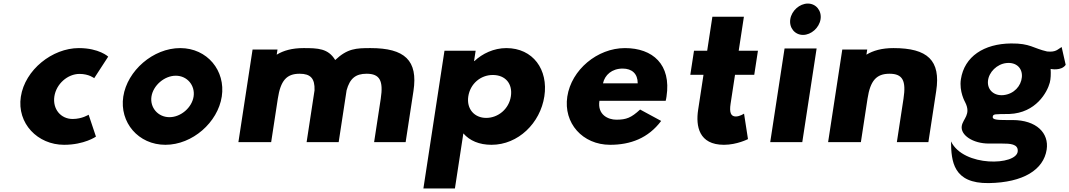

<svg xmlns="http://www.w3.org/2000/svg" viewBox="-20 -798 6003 1078"><path d="M426.6 -383C479.6 -383 508.9 -359 508.9 -359L587.5 -480C587.5 -480 536.8 -528 422.8 -528C273.8 -528 120.1 -406 97 -255C74.1 -105 191.7 15 339.7 15C453.7 15 518.7 -31 518.7 -31L477.6 -154C477.6 -154 440.9 -130 387.9 -130C320.9 -130 274.5 -186 285.3 -257C296 -327 359.6 -383 426.6 -383Z M830.4 -256C839.9 -317.8 902.4 -372.9 967 -372.9C1031.6 -372.9 1076.4 -317.8 1067 -256C1057.5 -194.3 996 -140.1 931.4 -140.1C866.8 -140.1 821 -194.3 830.4 -256ZM672.2 -256C650 -111 756.7 15 908.7 15C1060.7 15 1203 -111 1225.2 -256C1247.4 -401 1143.8 -528 991.8 -528C839.8 -528 694.4 -401 672.2 -256Z M1502.5 0 1539.8 -244C1555.3 -345 1588.3 -384 1662.3 -384C1723.3 -384 1748.3 -358 1746 -291L1701.5 0H1881.5L1926 -291C1944.3 -358 1977.3 -384 2038.3 -384C2112.3 -384 2133.3 -345 2117.8 -244L2080.5 0H2257.5L2301.4 -287C2327.7 -459 2252.3 -528 2060.3 -528C1979.3 -528 1931 -526 1862 -461C1823 -526 1765.3 -528 1684.3 -528C1619.3 -528 1571.2 -514 1533.6 -491L1538.1 -520H1398.1L1318.5 0Z M2848.3 -257C2837.5 -186 2776.8 -136 2709.8 -136C2643.8 -136 2598.5 -186 2609.3 -257C2620 -327 2677.7 -377 2746.7 -377C2818.7 -377 2859 -327 2848.3 -257ZM3036.3 -257C3059.3 -407 2972.8 -528 2822.8 -528C2752.8 -528 2688.1 -497 2643.6 -455H2641.6L2650.5 -513H2475.5L2357.2 260H2534.2L2581.5 -49C2617.2 -8 2670.7 15 2739.7 15C2889.7 15 3013.4 -107 3036.3 -257Z M3365.5 -330C3375.7 -377 3415.2 -413 3476.2 -413C3528.2 -413 3560.8 -384 3560.5 -330ZM3717.5 -232C3719.4 -238 3721.1 -249 3722.2 -256C3749.7 -436 3644.8 -528 3488.8 -528C3333.8 -528 3188.1 -406 3165.2 -256C3142.4 -107 3250.7 15 3405.7 15C3519.7 15 3619.4 -22 3692.2 -119L3574 -183C3524 -137 3497.3 -126 3440.3 -126C3395.3 -126 3333.4 -153 3345.5 -232Z M3950.5 -513H3876.5L3855.8 -378H3929.8L3899.7 -181C3885.8 -90 3903.7 15 4044.7 15C4117.7 15 4179.6 -17 4179.6 -17L4157.5 -160C4157.5 -160 4134 -144 4111 -144C4083 -144 4074.6 -167 4081.9 -215L4106.8 -378H4214.8L4235.5 -513H4127.5L4156.7 -704H3979.7Z M4417.1 -690C4409.7 -642 4442.6 -602 4488.6 -602C4534.6 -602 4579.7 -642 4587.1 -690C4594.4 -738 4561.6 -778 4515.6 -778C4469.6 -778 4424.4 -738 4417.1 -690ZM4304.5 0H4484.5L4565 -526H4385Z M4813.5 0 4850.8 -244C4866.3 -345 4900.3 -384 4974.3 -384C5048.3 -384 5068.3 -345 5052.8 -244L5015.5 0H5192.5L5236.4 -287C5262.7 -459 5188.3 -528 4996.3 -528C4931.3 -528 4882.2 -514 4844.6 -491L4849.1 -520H4709.1L4629.5 0Z M5940.7 -534C5919.3 -522.3 5909.9 -503.5 5858.9 -509C5779.6 -527 5764.9 -555 5656.8 -554C5504.6 -552.6 5394.6 -481 5375 -353C5364.5 -284 5398.4 -225 5398.4 -225C5434.7 -155 5386.2 -132 5379.8 -90C5372.1 -40 5441.8 8 5531.8 8H5605.8C5649.8 8 5697 9.6 5694.2 51C5688.8 132 5389.4 141 5319.6 -4C5320.6 107 5331.3 233 5531.8 230C5725.3 227 5839.3 155 5856.6 42C5870.8 -51 5799 -124 5665 -124H5629C5580 -124 5551.3 -126 5553.7 -142C5556.3 -159 5564 -157 5647.2 -158C5797.1 -164 5860 -281 5874.1 -334C5879.7 -354.9 5880.6 -383 5878.9 -411C5878.9 -411 5938.9 -398 5963.4 -434ZM5527 -343C5531.3 -393 5577.8 -438.4 5630.4 -444C5686.4 -450 5721.7 -415 5717.4 -365C5713 -315 5673.1 -270 5613.9 -264C5561.3 -258.7 5522.6 -293 5527 -343Z"/></svg>

Font: Sztylet
Style: BdObl
Weight: 700
Foundry: Cannot Into Space Fonts, PlusOne Fonts
Version: Version 0.12